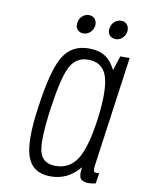

<svg xmlns="http://www.w3.org/2000/svg" viewBox="-80 -740 593 806"><g transform="rotate(10 216.5 -337.5)"><path d="M393 -537 373 -475Q354 -513 327 -530Q300 -547 258 -547Q185 -547 149 -487.5Q113 -428 91 -267Q69 -117 92.5 -53.5Q116 10 192 10Q228 10 258.5 -4.5Q289 -19 316 -51Q310 -16 319 -3Q328 10 354 10Q362 10 368.5 9Q375 8 384 6L391 -40Q386 -38 383.5 -38Q381 -38 379 -38Q368 -38 367 -46.5Q366 -55 368 -70L433 -537ZM345 -259Q328 -137 296 -87Q264 -37 205 -37Q149 -37 136.5 -85Q124 -133 143 -270Q162 -406 187 -453Q212 -500 263 -500Q325 -500 343.5 -443.5Q362 -387 345 -259ZM223 -605Q239 -605 251.5 -616Q264 -627 267 -645Q269 -662 259.5 -673.5Q250 -685 234 -685Q218 -685 205.5 -673.5Q193 -662 191 -645Q188 -627 197.5 -616Q207 -605 223 -605ZM361 -605Q377 -605 389 -616Q401 -627 404 -645Q406 -662 397 -673.5Q388 -685 372 -685Q355 -685 342.5 -673.5Q330 -662 328 -645Q325 -627 334.5 -616Q344 -605 361 -605Z"/></g></svg>

Font: Secuela Light
Style: Italic
Weight: 300
Italic angle: -8°
Designer: Fernando Haro
Foundry: deFharo
Version: Version 1.708